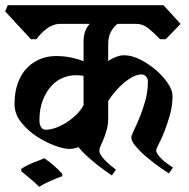

<svg xmlns="http://www.w3.org/2000/svg" viewBox="-38 -659 729 740"><path d="M564 -80Q564 -72 571 -62.5Q578 -53 587.5 -44Q597 -35 608.5 -27Q620 -19 629 -13L613 9Q601 2 577 -15Q553 -32 528.5 -52.5Q504 -73 486 -94Q468 -115 468 -129Q468 -136 478 -156.5Q488 -177 500 -206Q512 -235 522 -270.5Q532 -306 532 -345Q532 -356 525 -364Q518 -372 507 -372Q492 -372 475 -363.5Q458 -355 441 -341Q424 -327 408 -308.5Q392 -290 379 -270V-203Q379 -179 373.5 -159.5Q368 -140 362 -125Q356 -110 350.5 -98.5Q345 -87 345 -78Q345 -70 352 -59.5Q359 -49 369 -39Q379 -29 390 -20Q401 -11 409 -5L393 17Q384 11 367 -1Q350 -13 331.5 -28Q313 -43 294.5 -60Q276 -77 264 -92Q247 -85 227 -85Q209 -85 174 -97.5Q139 -110 104.5 -132.5Q70 -155 44 -187Q18 -219 18 -258Q18 -303 30.5 -338Q43 -373 65 -396Q87 -419 116 -431Q145 -443 177 -443Q210 -443 237.5 -437Q265 -431 284 -423V-497Q284 -543 308 -567H189Q163 -565 139.5 -546.5Q116 -528 103 -508H81L-18 -615L-8 -639H592L658 -567L601 -508H579Q558 -530 535.5 -548.5Q513 -567 486 -567H415Q400 -556 389.5 -536.5Q379 -517 379 -490V-424Q394 -434 410 -440Q426 -446 440 -446Q470 -446 502.5 -429.5Q535 -413 563 -389Q591 -365 609 -338Q627 -311 627 -290Q627 -252 617 -216.5Q607 -181 595.5 -152Q584 -123 574 -104Q564 -85 564 -80ZM139 -159Q155 -159 175.5 -166Q196 -173 216 -185.5Q236 -198 254 -215Q272 -232 284 -253V-367Q275 -368 267.5 -368.5Q260 -369 253 -369Q228 -369 203 -358.5Q178 -348 158.5 -326Q139 -304 126.5 -271.5Q114 -239 114 -194Q114 -180 120 -169.5Q126 -159 139 -159ZM44 -8Q61 -20 86.5 -30.5Q112 -41 133 -49Q170 -24 202 11V20Q182 27 156 38.5Q130 50 113 61Q96 44 79 30Q62 16 44 1Z"/></svg>

Font: Jaini
Style: Regular
Weight: 400
Designer: Girish Dalvi, Maithili Shingre
Foundry: Ek Type
Version: Version 1.001;PS 1.000;hotconv 16.6.51;makeotf.lib2.5.65220